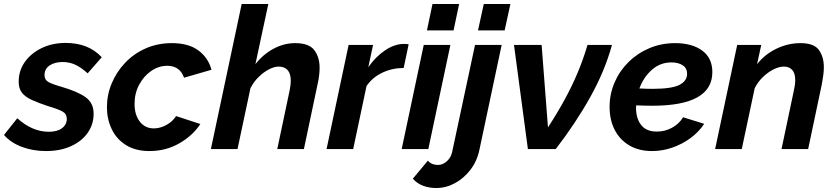

<svg xmlns="http://www.w3.org/2000/svg" viewBox="-45 -750 4204 966"><path d="M186 10Q121 10 65 -11Q9 -32 -25 -71L42 -155Q117 -87 201 -87Q243 -87 267 -105Q291 -123 291 -152Q291 -177 269.5 -189Q248 -201 200 -215Q148 -232 114.5 -247.5Q81 -263 65 -284Q49 -305 49 -339Q49 -395 80.5 -439Q112 -483 165.5 -508.5Q219 -534 285 -534Q342 -534 387 -516.5Q432 -499 467 -462L396 -381Q363 -411 333.5 -424.5Q304 -438 270 -438Q231 -438 205 -421Q179 -404 179 -372Q179 -349 197.5 -338Q216 -327 262 -314Q345 -290 385.5 -261Q426 -232 426 -178Q426 -124 396 -81.5Q366 -39 312 -14.5Q258 10 186 10Z M707 10Q637 10 589 -20Q541 -50 517 -100.5Q493 -151 493 -211Q493 -273 517 -330.5Q541 -388 584.5 -434Q628 -480 688 -506.5Q748 -533 820 -533Q904 -533 953.5 -496Q1003 -459 1019 -399L881 -359Q860 -419 796 -419Q754 -419 716.5 -393.5Q679 -368 655.5 -324.5Q632 -281 632 -227Q632 -172 658.5 -138Q685 -104 729 -104Q761 -104 792.5 -121.5Q824 -139 841 -166L963 -126Q924 -67 856.5 -28.5Q789 10 707 10Z M1171 -730H1305L1240 -427Q1279 -477 1331.5 -505Q1384 -533 1440 -533Q1510 -533 1536.5 -497.5Q1563 -462 1563 -410Q1563 -371 1553 -327L1484 0H1350L1412 -294Q1418 -323 1418 -343Q1418 -380 1402 -397.5Q1386 -415 1357 -415Q1335 -415 1308 -401Q1281 -387 1256 -362.5Q1231 -338 1215 -306L1150 0H1016Z M1709 -524H1832L1808 -412Q1846 -466 1893.5 -497.5Q1941 -529 1987 -529Q2004 -529 2011 -527L1986 -408Q1929 -408 1879 -384.5Q1829 -361 1799 -317L1732 0H1598Z M2131 -730H2265L2237 -597H2103ZM2087 -524H2221L2110 0H1976Z M2389 -730H2523L2494 -597H2360ZM2150 196Q2114 196 2083.5 184.5Q2053 173 2032 149L2108 58Q2116 69 2129.5 74.5Q2143 80 2158 80Q2182 80 2203 61.5Q2224 43 2230 14L2345 -524H2479L2367 4Q2355 61 2322 104Q2289 147 2244 171.5Q2199 196 2150 196Z M2541 -524H2680L2712 -109Q2760 -183 2796.5 -250Q2833 -317 2861 -383.5Q2889 -450 2911 -524H3034Q2998 -393 2925 -262Q2852 -131 2751 0H2611Z M3236 10Q3169 10 3121 -18.5Q3073 -47 3047.5 -97Q3022 -147 3022 -212Q3022 -277 3047 -335Q3072 -393 3117 -437.5Q3162 -482 3222 -507.5Q3282 -533 3352 -533Q3437 -533 3488 -495.5Q3539 -458 3539 -387Q3539 -218 3237 -218Q3219 -218 3198.5 -218.5Q3178 -219 3156 -220Q3155 -214 3155 -207Q3155 -155 3180.5 -121.5Q3206 -88 3260 -88Q3300 -88 3335.5 -107Q3371 -126 3392 -160L3498 -127Q3471 -86 3429.5 -55.5Q3388 -25 3338 -7.5Q3288 10 3236 10ZM3333 -436Q3277 -436 3235 -399Q3193 -362 3172 -305Q3189 -304 3205.5 -303.5Q3222 -303 3238 -303Q3335 -303 3373.5 -323Q3412 -343 3412 -378Q3412 -407 3390 -421.5Q3368 -436 3333 -436Z M3664 -524H3785L3764 -427Q3802 -476 3860.5 -504.5Q3919 -533 3983 -533Q4051 -533 4075.5 -498Q4100 -463 4100 -412Q4100 -392 4097 -370.5Q4094 -349 4090 -327L4021 0H3887L3949 -294Q3956 -324 3956 -347Q3956 -382 3940.5 -398.5Q3925 -415 3899 -415Q3875 -415 3847 -401Q3819 -387 3793.5 -362.5Q3768 -338 3752 -306L3687 0H3553Z"/></svg>

Font: Raleway
Style: Bold Italic
Weight: 700
Italic angle: -12°
Designer: Matt McInerney, Pablo Impallari, Rodrigo Fuenzalida
Foundry: Matt McInerney, Pablo Impallari, Rodrigo Fuenzalida
Version: Version 4.101;RELEASE